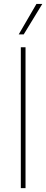

<svg xmlns="http://www.w3.org/2000/svg" viewBox="-20 -975 240 995"><path d="M112.3 -730V0H87.9V-730ZM199.2 -954.6H168.9L77.1 -796.9H103Z"/></svg>

Font: Wand UI Pro
Style: Regular
Weight: 400
Designer: Andreas Faust
Version: Version 1.003;FEAKit 1.0